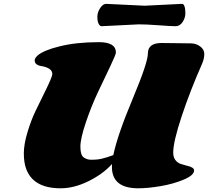

<svg xmlns="http://www.w3.org/2000/svg" viewBox="-20 -972 1125 1011"><path d="M831.1 -745.6 984.4 -743.7Q1011.7 -743.7 1033.7 -727.8Q1055.7 -711.9 1055.7 -687.5Q1055.7 -663.1 1043.5 -634.8Q981.9 -495.6 937 -360.8Q892.1 -226.1 892.1 -168.5Q892.1 -144.5 903.3 -129.6Q914.6 -114.7 930.9 -109.1Q947.3 -103.5 963.4 -99.6Q1002 -91.3 1002 -74.7Q1002 -48.8 946.8 -25.9Q891.6 -2.9 824.7 8.3Q757.8 19.5 708 19.5Q569.3 19.5 569.3 -93.3Q569.3 -103 569.8 -108.4Q522.5 -55.7 446.3 -18.1Q370.1 19.5 299.3 19.5Q152.3 19.5 116.2 -87.4Q105.5 -119.1 105.5 -165.3Q105.5 -211.4 124.3 -274.4Q143.1 -337.4 165.8 -384.8Q188.5 -432.1 215.8 -487.3Q255.4 -566.4 255.4 -582.5Q255.4 -614.7 195.8 -624.5Q180.2 -627 171.4 -634.5Q162.6 -642.1 162.6 -653.8Q162.6 -665.5 177.5 -679.2Q192.4 -692.9 222.2 -705.3Q252 -717.8 292 -727.5Q380.9 -750 501 -750Q590.3 -750 590.3 -695.3Q590.3 -685.5 561 -623.8Q531.7 -562 496.8 -488.8Q461.9 -415.5 432.6 -329.1Q403.3 -242.7 403.3 -199.5Q403.3 -156.2 420.2 -143.6Q437 -130.9 459.5 -130.9Q481.9 -130.9 495.1 -132.6Q508.3 -134.3 521.2 -137.7Q534.2 -141.1 542.2 -143.6Q550.3 -146 562.7 -150.4Q575.2 -154.8 576.7 -155.3Q598.6 -261.7 681.2 -458Q758.8 -643.6 758.8 -690.9Q758.8 -745.6 831.1 -745.6ZM710.9 -843.8 514.6 -834Q505.9 -834 499.3 -846.9Q492.7 -859.9 492.7 -883.5Q492.7 -907.2 507.3 -929.4Q522 -951.7 539.1 -951.7L742.2 -941.9L939 -951.7Q946.8 -951.7 951.4 -938.7Q956.1 -925.8 956.1 -902.1Q956.1 -878.4 941.7 -856.2Q927.2 -834 904.5 -834Q881.8 -834 815.9 -838.9Q750 -843.8 710.9 -843.8Z"/></svg>

Font: Sonsie One
Style: Regular
Weight: 400
Designer: Riccardo De Franceschi
Foundry: Sorkin Type Co
Version: Version 1.003